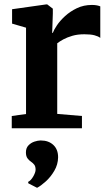

<svg xmlns="http://www.w3.org/2000/svg" viewBox="-20 -584 498 874"><path d="M33.5 0V-56L98.5 -65V-458L35 -476.5V-542L190.5 -564H195L220.5 -544.5V-522.5L217.5 -434.5H220.5Q225 -447.5 239 -468.5Q253 -489.5 276.2 -510.8Q299.5 -532 330.2 -546.8Q361 -561.5 398.5 -561.5Q412 -561.5 421.5 -559.5Q431 -557.5 436.5 -555V-411.5Q427 -419 409.8 -423.5Q392.5 -428 364 -428Q333 -428 309.2 -421Q285.5 -414 268.5 -404.8Q251.5 -395.5 240.5 -387V-65.5L353 -56V0ZM244.5 132Q244 165 227.2 193.5Q210.5 222 188.2 242Q166 262 149.5 270.5H148L109 250.5L108 244Q121 237.5 131.5 219Q142 200.5 142 188.5Q142 173 135.5 165.2Q129 157.5 121 152Q112.5 146.5 105.2 136.8Q98 127 98 109.5Q98 89.5 109.8 77.5Q121.5 65.5 137.2 60.5Q153 55.5 163.5 55.5H166.5Q201 55.5 222.8 75.8Q244.5 96 244.5 132Z"/></svg>

Font: Merriweather 28pt
Style: Bold
Weight: 700
Version: Version 2.100